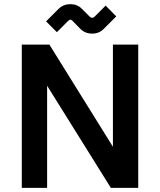

<svg xmlns="http://www.w3.org/2000/svg" viewBox="-20 -905 771 925"><path d="M85 0V-690H218L524 -198V-690H646V0H514L207 -492V0ZM202 -802 263 -863Q286 -885 319 -885Q352 -885 374 -863L412 -825Q419 -819 424 -819Q429 -819 436 -825L489 -878L540 -826L479 -765Q457 -743 424 -743Q391 -743 368 -765L331 -803Q325 -810 319.5 -810Q314 -810 307 -803L254 -750Z"/></svg>

Font: Oxanium ExtraLight SemiBold
Style: Regular
Weight: 600
Version: Version 2.000